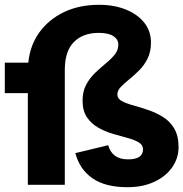

<svg xmlns="http://www.w3.org/2000/svg" viewBox="-27 -770 764 800"><path d="M-7 -382V-509H91Q98 -581 137 -635Q176 -689 239.5 -719.5Q303 -750 386 -750Q449 -750 498 -730Q547 -710 574.5 -675Q602 -640 602 -593Q602 -554 588 -526Q574 -498 553 -477Q532 -456 511.5 -439.5Q491 -423 476.5 -408Q462 -393 462 -376Q462 -359 480.5 -349Q499 -339 528 -331Q557 -323 589.5 -312Q622 -301 651.5 -283Q681 -265 699 -234.5Q717 -204 717 -157Q717 -111 690.5 -73Q664 -35 616 -12.5Q568 10 504 10Q412 10 358.5 -27Q305 -64 287 -132L424 -165Q440 -106 506 -106Q569 -106 569 -148Q569 -166 550.5 -177Q532 -188 503.5 -195.5Q475 -203 443 -212.5Q411 -222 382.5 -238Q354 -254 335.5 -281Q317 -308 317 -351Q317 -389 332 -417Q347 -445 369.5 -466.5Q392 -488 414 -506Q436 -524 451 -542.5Q466 -561 466 -584Q466 -606 445.5 -619.5Q425 -633 384 -633Q319 -633 281 -595Q243 -557 243 -478V0H89V-382Z"/></svg>

Font: Livvic
Style: Bold
Weight: 700
Designer: Jacques Le Bailly, Baron von Fonthausen
Version: Version 1.001; ttfautohint (v1.8.2)